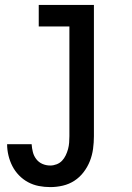

<svg xmlns="http://www.w3.org/2000/svg" viewBox="-20 -540 540 783"><path d="M185 223Q161 223 138 218.5Q115 214 94.5 203Q74 192 57.5 175Q41 158 30.5 137.5Q20 117 14.5 94Q9 71 9 48H109Q110 64 114 80Q118 96 128 109Q138 122 153 128.5Q168 135 185 135Q198 135 211 130Q224 125 233 115.5Q242 106 248 93.5Q254 81 257.5 68Q261 55 262 41.5Q263 28 263 15V-432H138V-520H363V15Q363 41 359.5 67Q356 93 346.5 117Q337 141 321 162Q305 183 283.5 197Q262 211 236.5 217Q211 223 185 223Z"/></svg>

Font: Iosevka Curly Slab Semibold
Style: Regular
Weight: 600
Monospace: yes
Designer: Belleve Invis
Foundry: Belleve Invis
Version: Version 22.1.2; ttfautohint (v1.8.4)